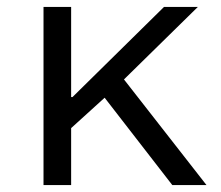

<svg xmlns="http://www.w3.org/2000/svg" viewBox="-20 -536 640 556"><path d="M283 -253 186 -165V0H106V-516H186V-255H190L455 -516H553L339 -306L578 0H479Z"/></svg>

Font: IBM Plaex Mono
Style: Regular
Weight: 400
Designer: Mike Abbink, Paul van der Laan, Pieter van Rosmalen
Foundry: Bold Monday
Version: Version 2.003